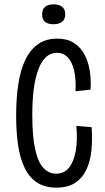

<svg xmlns="http://www.w3.org/2000/svg" viewBox="-20 -849 482 880"><path d="M238 11Q185 11 149 -13Q113 -37 92 -81.5Q71 -126 62.5 -186.5Q54 -247 54 -319Q54 -399 64 -464Q74 -529 96.5 -575.5Q119 -622 155 -647Q191 -672 242 -672Q287 -672 317.5 -653Q348 -634 366 -601.5Q384 -569 391 -527Q398 -485 395 -438L326 -431Q329 -485 320 -524.5Q311 -564 291 -585.5Q271 -607 241 -607Q212 -607 190.5 -587Q169 -567 155 -529Q141 -491 134.5 -439Q128 -387 128 -322Q128 -223 141.5 -163.5Q155 -104 179.5 -78.5Q204 -53 237 -53Q274 -53 296 -80Q318 -107 327 -156.5Q336 -206 330 -272L400 -266Q404 -210 399 -160Q394 -110 376 -71.5Q358 -33 324.5 -11Q291 11 238 11ZM225 -738Q199 -738 186 -749Q173 -760 173 -784Q173 -806 186.5 -817.5Q200 -829 225 -829Q251 -829 265 -817.5Q279 -806 279 -784Q279 -761 265 -749.5Q251 -738 225 -738Z"/></svg>

Font: Bricolage Grotesque 24pt Condensed Light
Style: Regular
Weight: 300
Width: 3
Designer: Mathieu Triay
Foundry: Atelier Triay
Version: Version 1.001;gftools[0.9.33.dev8+g029e19f]